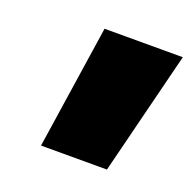

<svg xmlns="http://www.w3.org/2000/svg" viewBox="-68 -769 442 438"><g transform="rotate(20 153.5 -550.0)"><path d="M117 -700H307L232 -400H72Z"/></g></svg>

Font: Montserrat Alternates Black
Style: Italic
Weight: 900
Italic angle: -11.3°
Designer: Julieta Ulanovsky
Foundry: Julieta Ulanovsky
Version: Version 7.200